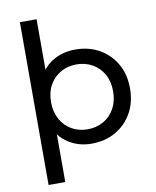

<svg xmlns="http://www.w3.org/2000/svg" viewBox="-99 -817 881 1087"><g transform="rotate(-10 341.0 -274.0)"><path d="M372 6Q306 6 251.5 -24.5Q197 -55 164.5 -115Q132 -175 132 -265Q132 -355 163.5 -415Q195 -475 249.5 -505Q304 -535 372 -535Q450 -535 510 -501Q570 -467 605 -406.5Q640 -346 640 -265Q640 -184 605 -123Q570 -62 510 -28Q450 6 372 6ZM91 194V-742H187V-387L177 -264L187 -141V194ZM364 -78Q415 -78 455.5 -101Q496 -124 519.5 -166.5Q543 -209 543 -265Q543 -322 519.5 -363.5Q496 -405 455.5 -428Q415 -451 364 -451Q314 -451 273.5 -428Q233 -405 209.5 -363.5Q186 -322 186 -265Q186 -209 209.5 -166.5Q233 -124 273.5 -101Q314 -78 364 -78Z"/></g></svg>

Font: MOST Montserrat Medium
Style: Regular
Weight: 500
Designer: Julieta Ulanovsky
Foundry: Julieta Ulanovsky
Version: Version 8.000;March 11, 2024;FontCreator 15.0.0.2926 64-bit